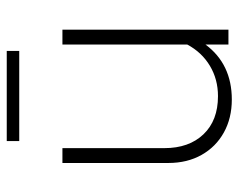

<svg xmlns="http://www.w3.org/2000/svg" viewBox="-89 -608 707 569"><g transform="rotate(-90 264.5 -323.5)"><path d="M254 10Q199 10 156.5 -13.5Q114 -37 90 -79.5Q66 -122 66 -178V-492H110V-190Q110 -117 151 -74Q192 -31 264 -31Q314 -31 354 -55Q394 -79 417 -122V-492H461V0H417V-68Q359 10 254 10ZM131 -620V-657H398V-620Z"/></g></svg>

Font: Red Hat Display
Style: Regular
Weight: 300
Designer: Pentagram, MCKL
Foundry: Pentagram, MCKL
Version: Version 1.023